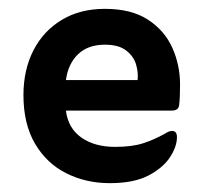

<svg xmlns="http://www.w3.org/2000/svg" viewBox="-20 -404 458 434"><path d="M129 -154Q134 -114 164 -93Q194 -72 240 -72Q278 -72 303 -80Q328 -88 353 -102Q362 -108 369 -108Q380 -108 380 -94Q380 -73 364.5 -49Q349 -25 316 -7.5Q283 10 228 10Q174 10 129.5 -12.5Q85 -35 59 -79.5Q33 -124 33 -189Q33 -246 55.5 -290Q78 -334 119.5 -359Q161 -384 217 -384Q277 -384 314.5 -359.5Q352 -335 369.5 -296Q387 -257 387 -213Q387 -198 386.5 -186.5Q386 -175 385 -167Q384 -154 368 -154ZM129 -223H291Q293 -240 287.5 -258.5Q282 -277 265 -290Q248 -303 217 -303Q179 -303 156.5 -281.5Q134 -260 129 -223Z"/></svg>

Font: Zain
Style: Bold
Weight: 700
Designer: Zain,Boutros
Foundry: Mobile Telecommunications Company (Zain), 2024
Version: Version 1.50; ttfautohint (v1.8.4)